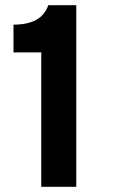

<svg xmlns="http://www.w3.org/2000/svg" viewBox="-20 -720 451 740"><path d="M139 -518H32V-625Q141 -625 166 -700H274V0H139Z"/></svg>

Font: OVRPSS Recut ExtraBold
Style: Regular
Weight: 800
Designer: Giant Group
Foundry: Giant Group
Version: Version 1.001;hotconv 1.0.109;makeotfexe 2.5.65596